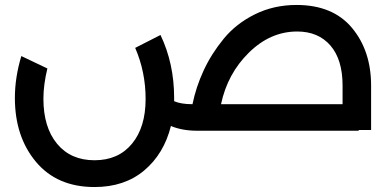

<svg xmlns="http://www.w3.org/2000/svg" viewBox="-20 -527 1576 774"><path d="M1476 -182V-3H1426V0H774Q715 0 669 -19Q641 93 561.5 160Q482 227 361 227Q210 227 125 125.5Q40 24 40 -132Q40 -215 66 -301L171 -251Q155 -185 155 -129Q155 -14 210 52.5Q265 119 361 119Q457 119 512 52.5Q567 -14 567 -128Q567 -237 525 -334L627 -386Q682 -271 682 -132V-119Q710 -107 755 -107H756Q770 -176 801 -243Q832 -310 882 -371Q932 -432 1008 -469.5Q1084 -507 1175 -507Q1322 -507 1399 -414.5Q1476 -322 1476 -182ZM1178 -400Q1070 -400 983.5 -315Q897 -230 871 -107H1361V-182Q1361 -287 1312 -343.5Q1263 -400 1178 -400Z"/></svg>

Font: Montserrat-Arabic
Style: Regular
Weight: 400
Designer: Mohamed Gaber
Foundry: Kief Type Foundry
Version: Version 5.008;PS 005.008;hotconv 1.0.88;makeotf.lib2.5.64775